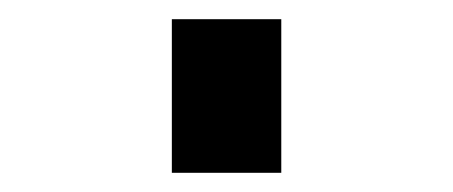

<svg xmlns="http://www.w3.org/2000/svg" viewBox="-20 34 472 200"><path d="M159 214H273V54H159Z"/></svg>

Font: Iosevka Sparkle Extrabold
Style: Regular
Weight: 800
Designer: Belleve Invis
Foundry: Belleve Invis
Version: Version 4.5.0; ttfautohint (v1.8.3)